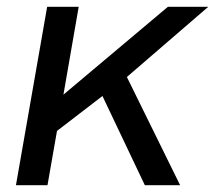

<svg xmlns="http://www.w3.org/2000/svg" viewBox="-20 -546 634 566"><path d="M27 0 119 -526H212L167 -267L475 -526H594L354 -319L511 0H407L282 -263L148 -160L120 0Z"/></svg>

Font: Archivo SemiExpanded
Style: Italic
Weight: 400
Width: 6
Italic angle: -10°
Designer: Hector Gatti
Foundry: Omnibus-Type
Version: Version 2.001